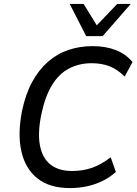

<svg xmlns="http://www.w3.org/2000/svg" viewBox="-20 -949 696 978"><path d="M336 9Q233 9 171 -40Q109 -89 89 -177.5Q69 -266 92 -383Q110 -469 143.5 -531Q177 -593 224 -634Q271 -675 328.5 -694.5Q386 -714 452 -714Q518 -714 569.5 -694Q621 -674 655 -633L615 -559Q579 -595 539 -611Q499 -627 447 -627Q384 -627 332.5 -600.5Q281 -574 245.5 -516.5Q210 -459 191 -368Q171 -273 183.5 -208Q196 -143 237.5 -110.5Q279 -78 347 -78Q401 -78 448 -94Q495 -110 544 -148L570 -73Q540 -46 502.5 -27.5Q465 -9 423 0Q381 9 336 9ZM419 -765 335 -929H406L473 -820L577 -929H646L503 -765Z"/></svg>

Font: Nunito Sans 7pt SemiCondensed Medium
Style: Italic
Weight: 500
Width: 4
Italic angle: -9°
Designer: Vernon Adams
Foundry: Vernon Adams
Version: Version 3.101;gftools[0.9.27]